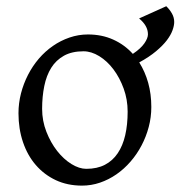

<svg xmlns="http://www.w3.org/2000/svg" viewBox="-20 -579 577 614"><path d="M388.2 -222.2Q388.2 -260.7 375.5 -295.7Q362.8 -330.6 342.8 -357.2Q322.8 -383.8 297.4 -399.4Q272 -415 247.1 -415Q210 -415 184.6 -400.9Q159.2 -386.7 143.8 -362.1Q128.4 -337.4 121.6 -303.7Q114.7 -270 114.7 -231Q114.7 -192.4 128.4 -157.5Q142.1 -122.6 162.8 -96.2Q183.6 -69.8 208.5 -54.4Q233.4 -39.1 255.9 -39.1Q290.5 -39.1 315.4 -52Q340.3 -64.9 356.4 -88.9Q372.6 -112.8 380.4 -146.5Q388.2 -180.2 388.2 -222.2ZM537.1 -508.8Q537.1 -497.1 531.7 -482.2Q526.4 -467.3 513.7 -450.4Q501 -433.6 479.2 -415.3Q457.5 -397 425.3 -379.4Q443.8 -350.1 453.9 -314.2Q463.9 -278.3 463.9 -236.8Q463.9 -204.1 455.6 -172.9Q447.3 -141.6 432.6 -113.8Q418 -85.9 397.5 -62.3Q377 -38.6 352.3 -21.5Q327.6 -4.4 299.8 5.1Q272 14.6 242.2 14.6Q195.8 14.6 158.4 -2.9Q121.1 -20.5 94.5 -51.3Q67.9 -82 53.5 -124.5Q39.1 -167 39.1 -216.8Q39.1 -249 47.1 -280.3Q55.2 -311.5 69.6 -339.6Q84 -367.7 104.2 -391.4Q124.5 -415 149.2 -432.1Q173.8 -449.2 202.4 -459Q231 -468.8 261.2 -468.8Q305.7 -468.8 342 -452.4Q378.4 -436 404.8 -406.7Q430.2 -423.8 441.7 -440.4Q453.1 -457 453.1 -469.2Q453.1 -483.4 445.8 -496.1Q438.5 -508.8 424.8 -520L511.7 -559.1Q522.9 -548.3 530 -535.6Q537.1 -522.9 537.1 -508.8Z"/></svg>

Font: Gentium Basic
Style: Regular
Weight: 400
Designer: J. Victor Gaultney and Annie Olsen
Foundry: SIL International
Version: Version 1.100